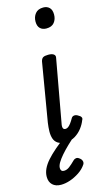

<svg xmlns="http://www.w3.org/2000/svg" viewBox="-170 -843 628 1145"><g transform="rotate(-15 144.0 -270.5)"><path d="M149 16Q118 16 100.5 4.5Q83 -7 76.5 -27Q70 -47 70.5 -71.5Q71 -96 75 -124L136 -486Q140 -503 150 -509Q160 -515 182 -515Q205 -515 215.5 -507Q226 -499 223 -486L154 -104Q150 -87 151 -77.5Q152 -68 156.5 -64.5Q161 -61 167 -61Q176 -61 184 -66.5Q192 -72 201.5 -84.5Q211 -97 221 -115Q227 -124 238 -125Q249 -126 260 -119Q274 -112 278.5 -103.5Q283 -95 277 -86Q268 -62 250.5 -39Q233 -16 207.5 0Q182 16 149 16ZM213 -669Q189 -669 174.5 -683Q160 -697 160 -725Q160 -754 176.5 -774.5Q193 -795 226 -795Q249 -795 263.5 -781Q278 -767 278 -738Q278 -709 262 -689Q246 -669 213 -669ZM56 254Q23 254 4 236Q-15 218 -15 186Q-15 162 -4 138Q7 114 29 89Q51 64 83 36.5Q115 9 155 -23L216 -21V-15Q186 10 160 35Q134 60 115 82Q96 104 85 122.5Q74 141 74 156Q74 166 79 172Q84 178 94 178Q112 178 128.5 165.5Q145 153 167 131Q172 126 182 124Q192 122 204 132Q214 139 217.5 150Q221 161 215 171Q198 197 170 215.5Q142 234 112.5 244Q83 254 56 254Z"/></g></svg>

Font: Playwrite DE VA
Style: Regular
Weight: 400
Designer: Veronika Burian, José Scaglione
Foundry: TypeTogether
Version: Version 1.002